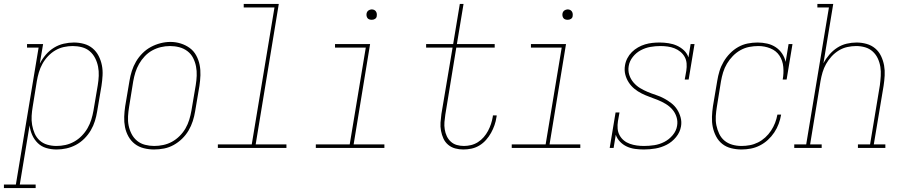

<svg xmlns="http://www.w3.org/2000/svg" viewBox="-91 -755 4611 980"><path d="M-71 205V187H-10L106 -512H47V-530H129L112 -430Q125 -455 143 -476Q161 -497 184.5 -511.5Q208 -526 234.5 -532Q261 -538 286 -538Q313 -538 338 -531Q363 -524 382 -508Q401 -492 412.5 -469.5Q424 -447 429 -422Q434 -397 432.5 -370Q431 -343 427 -317L405 -187Q401 -162 393.5 -137.5Q386 -113 372.5 -90Q359 -67 339.5 -47.5Q320 -28 296.5 -15.5Q273 -3 248 2.5Q223 8 198 8Q170 8 145 0.5Q120 -7 102 -24.5Q84 -42 73.5 -65.5Q63 -89 60 -115L10 187H91V205ZM197 -10Q220 -10 243 -15Q266 -20 287.5 -32Q309 -44 326.5 -62Q344 -80 356 -101Q368 -122 375 -144.5Q382 -167 386 -190L408 -320Q412 -344 413 -368Q414 -392 409.5 -415Q405 -438 394.5 -458.5Q384 -479 367 -493.5Q350 -508 327 -514Q304 -520 280 -520Q258 -520 235 -515Q212 -510 191.5 -498Q171 -486 154 -468Q137 -450 125.5 -429Q114 -408 107.5 -386Q101 -364 97 -341L76 -211Q72 -188 70.5 -164Q69 -140 73 -117Q77 -94 86 -73.5Q95 -53 111.5 -38Q128 -23 150.5 -16.5Q173 -10 197 -10Z M695 8Q669 8 643 1.5Q617 -5 597 -20.5Q577 -36 564.5 -58.5Q552 -81 547 -106.5Q542 -132 543 -159Q544 -186 548 -213L570 -343Q574 -368 582 -393Q590 -418 603.5 -441Q617 -464 636.5 -483.5Q656 -503 679.5 -515.5Q703 -528 728.5 -534.5Q754 -541 779 -541Q806 -541 831.5 -533Q857 -525 877.5 -510Q898 -495 910.5 -472Q923 -449 928 -423.5Q933 -398 932 -371Q931 -344 927 -317L905 -187Q901 -162 893 -137Q885 -112 871.5 -89Q858 -66 838.5 -47Q819 -28 795.5 -15Q772 -2 746.5 3Q721 8 695 8ZM696 -10Q719 -10 742.5 -15Q766 -20 787 -31.5Q808 -43 826 -61Q844 -79 856 -100Q868 -121 875 -144Q882 -167 886 -190L908 -320Q912 -344 913 -368.5Q914 -393 909.5 -416Q905 -439 894.5 -459.5Q884 -480 865.5 -494Q847 -508 824 -514Q801 -520 777 -520Q753 -520 730 -514.5Q707 -509 686 -497.5Q665 -486 648 -468Q631 -450 619 -429Q607 -408 600 -385.5Q593 -363 589 -340L568 -210Q564 -186 562.5 -161.5Q561 -137 565.5 -114.5Q570 -92 580.5 -71.5Q591 -51 608.5 -36.5Q626 -22 649 -16Q672 -10 696 -10Z M1021 0V-18H1194L1310 -717H1153V-735H1332L1214 -18H1371V0Z M1521 0V-18H1694L1776 -512H1619V-530H1798L1714 -18H1871V0ZM1806 -654Q1800 -654 1794 -656Q1788 -658 1784.5 -663Q1781 -668 1780 -674Q1779 -680 1780 -686Q1781 -691 1783.5 -695Q1786 -699 1789.5 -701.5Q1793 -704 1797.5 -705.5Q1802 -707 1806 -707Q1813 -707 1818.5 -704.5Q1824 -702 1827.5 -697Q1831 -692 1832 -686Q1833 -680 1832 -674Q1832 -669 1829.5 -665Q1827 -661 1823 -658.5Q1819 -656 1815 -655Q1811 -654 1806 -654Z M2274 8Q2252 8 2232 2.5Q2212 -3 2196.5 -16Q2181 -29 2172.5 -47.5Q2164 -66 2160 -87Q2156 -108 2157.5 -129.5Q2159 -151 2162 -173L2219 -512H2084V-530H2222L2256 -735H2275L2241 -530H2434V-512H2238L2182 -170Q2179 -151 2177.5 -132Q2176 -113 2179 -94.5Q2182 -76 2189.5 -60Q2197 -44 2210 -32Q2223 -20 2240.5 -15Q2258 -10 2277 -10Q2295 -10 2313.5 -14.5Q2332 -19 2348.5 -29.5Q2365 -40 2378 -55Q2391 -70 2400 -87Q2409 -104 2415 -122Q2421 -140 2424 -158Q2424 -160 2424.5 -162Q2425 -164 2425 -166H2444Q2444 -164 2444 -162Q2444 -160 2443 -157Q2440 -136 2433 -116Q2426 -96 2415.5 -77Q2405 -58 2390 -41Q2375 -24 2356 -12.5Q2337 -1 2316 3.5Q2295 8 2274 8Z M2521 0V-18H2694L2776 -512H2619V-530H2798L2714 -18H2871V0ZM2806 -654Q2800 -654 2794 -656Q2788 -658 2784.5 -663Q2781 -668 2780 -674Q2779 -680 2780 -686Q2781 -691 2783.5 -695Q2786 -699 2789.5 -701.5Q2793 -704 2797.5 -705.5Q2802 -707 2806 -707Q2813 -707 2818.5 -704.5Q2824 -702 2827.5 -697Q2831 -692 2832 -686Q2833 -680 2832 -674Q2832 -669 2829.5 -665Q2827 -661 2823 -658.5Q2819 -656 2815 -655Q2811 -654 2806 -654Z M3195 8Q3173 8 3150.5 5Q3128 2 3108.5 -7Q3089 -16 3074 -31.5Q3059 -47 3052 -67L3041 0H3021L3051 -181H3071L3063 -136Q3060 -117 3061.5 -98.5Q3063 -80 3071.5 -64.5Q3080 -49 3093.5 -38Q3107 -27 3124 -21Q3141 -15 3159 -12.5Q3177 -10 3196 -10Q3222 -10 3248.5 -14Q3275 -18 3299.5 -30.5Q3324 -43 3342.5 -65Q3361 -87 3365 -113Q3369 -136 3362 -158Q3355 -180 3340.5 -196.5Q3326 -213 3307 -224.5Q3288 -236 3267 -244.5Q3246 -253 3225 -260.5Q3204 -268 3184 -278Q3164 -288 3147 -302Q3130 -316 3118 -334.5Q3106 -353 3100.5 -375Q3095 -397 3099 -421Q3102 -440 3111 -457.5Q3120 -475 3134 -489Q3148 -503 3165.5 -513Q3183 -523 3201.5 -528.5Q3220 -534 3238.5 -536Q3257 -538 3276 -538Q3298 -538 3321 -534.5Q3344 -531 3364 -522Q3384 -513 3400 -498Q3416 -483 3423 -462L3434 -530H3454L3424 -349H3404L3412 -394Q3415 -413 3413.5 -431.5Q3412 -450 3403.5 -465Q3395 -480 3381.5 -491Q3368 -502 3351.5 -508.5Q3335 -515 3316.5 -517.5Q3298 -520 3280 -520Q3280 -520 3280 -520Q3280 -520 3279 -520Q3254 -520 3228.5 -515.5Q3203 -511 3179.5 -498.5Q3156 -486 3139 -464.5Q3122 -443 3118 -418Q3114 -394 3121 -372.5Q3128 -351 3142.5 -334Q3157 -317 3176 -305.5Q3195 -294 3215.5 -285.5Q3236 -277 3257.5 -270Q3279 -263 3298.5 -252.5Q3318 -242 3335.5 -228.5Q3353 -215 3365 -196.5Q3377 -178 3383 -155.5Q3389 -133 3385 -110Q3380 -80 3359.5 -55Q3339 -30 3311.5 -16Q3284 -2 3254.5 3Q3225 8 3196 8Z M3694 8Q3667 8 3641 1.5Q3615 -5 3595.5 -20.5Q3576 -36 3564 -59Q3552 -82 3547 -107Q3542 -132 3543 -159Q3544 -186 3548 -213L3570 -343Q3574 -368 3581.5 -392.5Q3589 -417 3602.5 -440Q3616 -463 3635 -482.5Q3654 -502 3677 -515Q3700 -528 3725.5 -533Q3751 -538 3776 -538Q3801 -538 3825 -532.5Q3849 -527 3868.5 -514Q3888 -501 3901 -481.5Q3914 -462 3919 -439L3934 -530H3954L3924 -349H3904Q3910 -381 3907 -413.5Q3904 -446 3887.5 -471Q3871 -496 3841.5 -508Q3812 -520 3780 -520Q3757 -520 3733.5 -515.5Q3710 -511 3688.5 -499Q3667 -487 3649.5 -469Q3632 -451 3619.5 -430Q3607 -409 3600 -386Q3593 -363 3589 -340L3568 -210Q3564 -186 3562.5 -162Q3561 -138 3565.5 -115.5Q3570 -93 3580 -72Q3590 -51 3607 -37Q3624 -23 3646.5 -16.5Q3669 -10 3694 -10Q3715 -10 3736.5 -14Q3758 -18 3778 -28Q3798 -38 3815 -53.5Q3832 -69 3844.5 -88Q3857 -107 3865 -127.5Q3873 -148 3877 -170H3896Q3892 -146 3883.5 -123Q3875 -100 3861 -79Q3847 -58 3828.5 -41Q3810 -24 3787.5 -12.5Q3765 -1 3741 3.5Q3717 8 3694 8Z M3963 0V-18H4024L4140 -717H4081V-735H4162L4112 -432Q4124 -455 4142 -476Q4160 -497 4182.5 -511.5Q4205 -526 4230.5 -532Q4256 -538 4281 -538Q4307 -538 4332 -531Q4357 -524 4376 -508Q4395 -492 4406 -469Q4417 -446 4421.5 -421Q4426 -396 4424.5 -369.5Q4423 -343 4419 -317L4369 -18H4428V0H4288V-18H4350L4400 -320Q4403 -343 4404.5 -367Q4406 -391 4402.5 -413.5Q4399 -436 4389.5 -456.5Q4380 -477 4363.5 -492Q4347 -507 4325 -513.5Q4303 -520 4279 -520Q4257 -520 4234 -515Q4211 -510 4190.5 -497.5Q4170 -485 4153.5 -467Q4137 -449 4125.5 -428.5Q4114 -408 4107.5 -386Q4101 -364 4097 -341L4044 -18H4103V0Z"/></svg>

Font: Iosevka Curly Slab ThObl
Style: Regular
Weight: 100
Italic angle: -9°
Monospace: yes
Designer: Belleve Invis
Foundry: Belleve Invis
Version: Version 11.0.0; ttfautohint (v1.8.3)